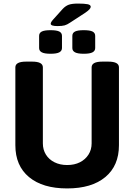

<svg xmlns="http://www.w3.org/2000/svg" viewBox="-20 -1047 752 1075"><path d="M356 8Q219 8 142.5 -55.5Q66 -119 66 -234V-670Q66 -702 126 -702H160Q220 -702 220 -670V-244Q220 -209 237 -181.5Q254 -154 285 -138.5Q316 -123 356 -123Q397 -123 427.5 -138.5Q458 -154 475.5 -181.5Q493 -209 493 -244V-670Q493 -702 553 -702H586Q646 -702 646 -670V-234Q646 -119 569.5 -55.5Q493 8 356 8ZM449 -746Q415 -746 400 -754Q385 -762 385 -778V-846Q385 -863 400 -870.5Q415 -878 449 -878Q483 -878 498 -870.5Q513 -863 513 -846V-778Q513 -762 498 -754Q483 -746 449 -746ZM263 -746Q229 -746 214 -754Q199 -762 199 -778V-846Q199 -863 214 -870.5Q229 -878 263 -878Q297 -878 312 -870.5Q327 -863 327 -846V-778Q327 -762 312 -754Q297 -746 263 -746ZM302 -901Q264 -901 264 -914Q264 -918 267 -923.5Q270 -929 277 -937L331 -997Q347 -1014 365 -1020.5Q383 -1027 417 -1027Q452 -1027 470 -1023.5Q488 -1020 488 -1009Q488 -1003 481 -995Q474 -987 458 -976L372 -920Q356 -909 342 -905Q328 -901 302 -901Z"/></svg>

Font: Asap
Style: Regular
Weight: 400
Designer: Pablo Cosgaya
Foundry: Omnibus-Type
Version: Version 3.001